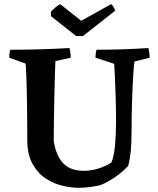

<svg xmlns="http://www.w3.org/2000/svg" viewBox="-20 -883 752 915"><path d="M356 12Q321 12 279 2.5Q237 -7 198.5 -32Q160 -57 135 -102Q110 -147 110 -217Q110 -269 109.5 -324.5Q109 -380 108 -431Q107 -482 105.5 -521Q104 -560 102 -580L24 -608Q24 -618 25 -627Q26 -636 29 -646Q100 -646 170 -648Q240 -650 311 -654Q317 -631 317 -608L244 -592Q243 -566 241.5 -520.5Q240 -475 239 -420Q238 -365 237 -310.5Q236 -256 236 -212Q247 -140 281.5 -104.5Q316 -69 379 -69Q416 -69 452.5 -81Q489 -93 511 -109Q524 -140 528.5 -193Q533 -246 533 -306Q533 -359 531.5 -412Q530 -465 528 -509Q526 -553 524 -579L435 -608Q435 -618 436 -627Q437 -636 440 -646Q502 -646 563.5 -648Q625 -650 687 -654Q693 -631 693 -608L621 -590Q618 -576 615 -526Q612 -476 609.5 -405Q607 -334 607 -257Q607 -207 603.5 -167.5Q600 -128 591 -93Q568 -67 535 -43.5Q502 -20 460 -1Q434 5 407.5 8.5Q381 12 356 12ZM343 -711 223 -806V-827Q233 -838 244.5 -848Q256 -858 267 -863L367 -784L509 -863Q515 -861 521.5 -849Q528 -837 529 -832L375 -711Z"/></svg>

Font: Labrada SemiBold
Style: Regular
Weight: 600
Designer: Mercedes Jáuregui
Foundry: Omnibus-Type Team
Version: Version 1.000; ttfautohint (v1.8.4.7-5d5b)